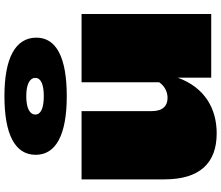

<svg xmlns="http://www.w3.org/2000/svg" viewBox="-84 -864 973 844"><g transform="rotate(-90 402.0 -442.5)"><path d="M762 -570H462V-229C444 -203 418 -192 393 -192C358 -192 335 -213 335 -262V-570H35V-206C35 -51 106 24 237 24C345 24 438 -27 482 -147V0H762ZM143 -773C142 -683 230 -635 401 -635C571 -635 659 -681 658 -770C657 -861 568 -909 401 -909C233 -909 144 -863 143 -773ZM320 -773C320 -798 348 -813 401 -813C453 -813 481 -798 481 -773C481 -749 453 -736 401 -736C348 -736 320 -749 320 -773Z"/></g></svg>

Font: Mattone Black
Style: Regular
Weight: 900
Width: 6
Designer: Nunzio Mazzaferro
Foundry: Collletttivo
Version: Version 2.000;Glyphs 3.2 (3217)